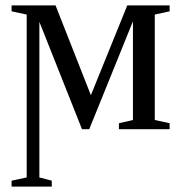

<svg xmlns="http://www.w3.org/2000/svg" viewBox="-20 -479 672 712"><path d="M79 -425 23 -437V-459H186L317 -126L452 -459H609V-437L554 -425V-34L609 -22V0H421V-22L473 -34V-400L311 0H284L126 -398V179L172 191V213H23V191L79 179Z"/></svg>

Font: Libra Serif Modern
Style: Regular
Weight: 400
Designer: Stefan Peev, Context Ltd
Foundry: Stefan Peev, Context Ltd
Version: Version 1.000